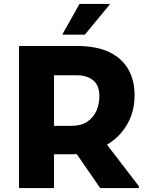

<svg xmlns="http://www.w3.org/2000/svg" viewBox="-20 -953 759 973"><path d="M171.6 -171.2V-315.2H340.8Q391.2 -315.2 422.8 -336.6Q454.3 -358 468.9 -392.2Q483.6 -426.4 483.6 -465.2Q483.6 -520.4 452.1 -546Q420.6 -571.6 368.8 -571.6H171.6V-720H370Q467.9 -720 532.5 -689.4Q597 -658.9 629.5 -602.9Q662 -547 662 -470.8Q662 -401 636 -345.3Q610 -289.7 565.6 -251Q521.1 -212.4 464.2 -191.8Q407.3 -171.2 345.2 -171.2ZM76.4 0V-720H253.6V0ZM487.6 0 344.4 -207.6 509.5 -236.4 683.6 -9.6V0ZM297.5 -777.2V-781.2L382.9 -933.2H535.3V-929.2L409.9 -777.2Z"/></svg>

Font: Kufam
Style: Regular
Weight: 400
Designer: Wael Morcos, Artur Schmal
Foundry: Original Type
Version: Version 1.301; ttfautohint (v1.8.3)